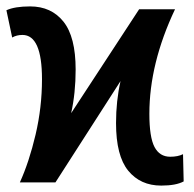

<svg xmlns="http://www.w3.org/2000/svg" viewBox="-21 -569 604 599"><path d="M110 -322Q110 -460 49 -460Q31 -460 17 -452L-1 -537Q25 -549 73 -549Q139 -549 177 -501.5Q215 -454 215 -352Q215 -279 201 -216L413 -540H525Q445 -371 445 -214Q445 -141 461 -110.5Q477 -80 510 -80Q534 -80 550 -88L552 -3Q528 10 482 10Q417 10 379 -36.5Q341 -83 341 -185Q341 -254 355 -316L152 0H41Q70 -64 90 -149Q110 -234 110 -322Z"/></svg>

Font: Noto Sans Display Medium Narrow
Style: Regular
Weight: 500
Width: 4
Designer: Monotype Design team
Foundry: Monotype Imaging Inc.
Version: Version 1.000